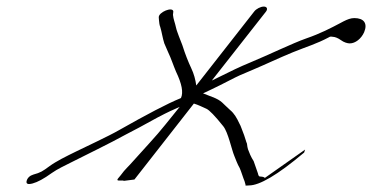

<svg xmlns="http://www.w3.org/2000/svg" viewBox="-20 -550 1132 584"><path d="M388.9 -4 569.7 -235C582.9 -231 595 -225 608.2 -219C616.7 -215 633.6 -198 659.1 -166C674.3 -147 684.4 -95 693 -75L699.8 -58C702.9 -51 705.3 -45 709 -39C713.3 -30 720.1 -7 723.8 1L726.9 12C723.3 16 735.3 14 737.7 14C769 14 823.4 -17 905.1 -86L908 -95L784.4 -8C788 -12 772.9 -13 771.7 -13C765.7 -13 765.7 -19 764.4 -23L751.5 -60C747.8 -66 744.1 -72 741.1 -79L734.3 -96C733.1 -100 731.8 -106 731.2 -113C728.1 -120 726.2 -129 722.5 -139L714.5 -160C712.7 -165 710.8 -170 707.8 -175C700.4 -191 692.4 -205 680.3 -215C657.3 -235 655.4 -244 625.9 -255L597.6 -266C617.9 -276 630.5 -281 649.6 -291L677.1 -305C706.3 -320 711.1 -322 749.4 -338C794.2 -357 824.7 -372 870.7 -391C914.9 -409 941.9 -416 981.2 -437L1015 -455L980.2 -437C985.7 -440 989.7 -438 992.7 -438C998.7 -438 1008.7 -434 1016.8 -428C1026.3 -421 1036.8 -418 1043.8 -418C1060.8 -418 1078.7 -432 1087.6 -452C1098.9 -479 1086.8 -495 1057.8 -495C1046.8 -495 1036.8 -491 1024.8 -485L1015.4 -480C987 -465 954.8 -448 911.1 -433C868.6 -418 799.3 -384 739 -359C712.1 -348 680.4 -333 642.8 -314L624.3 -305L789.2 -515C795.1 -523 792 -530 782.4 -530C772.8 -530 759.1 -523 753.2 -515L577 -290C574.4 -308 570.1 -325 561.5 -343C553 -361 543.7 -384 534.5 -413L524 -440C521 -449 517.3 -457 515.4 -466C512.3 -481 507.4 -491 506.1 -505L507.2 -515C505.8 -531 461.6 -513 462.9 -497L463.6 -488C464.3 -481 464.9 -474 467.4 -468C472.3 -452 474.3 -435 479.8 -418L491.5 -391C500.7 -372 506.8 -352 515.4 -332C533.1 -295 538.2 -269 530.5 -252L528.7 -251C489.3 -235 426.6 -202 341.8 -154C310.8 -136 243.3 -105 211 -89C180.5 -74 151.6 -60 129.8 -44C109.4 -29 103.4 -25 81.4 -19C71 -16 63.5 -9 61.1 0C58.7 9 64.2 12 79.2 8C94.1 4 113 -6 137.9 -24C154.8 -36 176.7 -46 196.3 -56C233.9 -75 318.2 -116 361.2 -140L403.1 -162C419.3 -171 438.4 -181 459.9 -193C494.3 -211 502.1 -214 526.6 -225L483 -171C454.5 -135 416.9 -96 387.8 -63C368.8 -41 361.6 -37 347.2 -17L338.9 -7C333 1 342.6 -1 352.2 -1L357.7 0Z"/></svg>

Font: MewTooHand
Style: UltimateItaWide
Weight: 400
Designer: Mew Too, Robert Jablonski
Version: Version 0.77